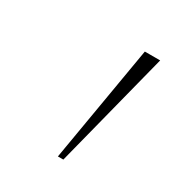

<svg xmlns="http://www.w3.org/2000/svg" viewBox="-76 -765 307 336"><g transform="rotate(30 78.0 -596.5)"><path d="M85 -479H96L156 -714H125Z"/></g></svg>

Font: Noto Serif Display Condensed Thin
Style: Italic
Weight: 100
Width: 3
Italic angle: -12°
Designer: Monotype Design Team
Foundry: Monotype Imaging Inc.
Version: Version 2.009